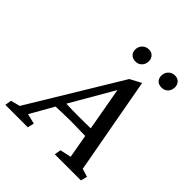

<svg xmlns="http://www.w3.org/2000/svg" viewBox="-242 -876 1011 1011"><g transform="rotate(45 263.5 -370.5)"><path d="M282.2 -645.5Q261.2 -645.5 248.8 -657.5Q236.3 -669.4 236.3 -689.5Q236.3 -711.4 251 -726.3Q265.6 -741.2 288.1 -741.2Q307.6 -741.2 319.3 -728.5Q331.1 -715.8 331.1 -697.3Q331.1 -674.8 317.4 -660.2Q303.7 -645.5 282.2 -645.5ZM475.6 -645.5Q455.1 -645.5 442.9 -657.5Q430.7 -669.4 430.7 -689.5Q430.7 -711.4 445.1 -726.3Q459.5 -741.2 481.4 -741.2Q501.5 -741.2 513.4 -728.8Q525.4 -716.3 525.4 -697.3Q525.4 -674.3 511.5 -659.9Q497.6 -645.5 475.6 -645.5ZM-41 0 -35.2 -36.1 16.6 -49.8 324.2 -557.6 386.7 -590.8 485.4 -49.8 531.2 -36.1 521.5 0H327.1L333 -36.1L395.5 -49.8L372.1 -181.6Q295.9 -183.6 264.6 -183.6Q244.6 -183.6 204.3 -182.4Q164.1 -181.2 152.3 -180.7L78.1 -49.8L134.8 -36.1L126 0ZM274.4 -229.5Q293.9 -229.5 324 -230Q354 -230.5 364.3 -230.5L321.3 -472.7L181.6 -231.4Q230.5 -229.5 274.4 -229.5Z"/></g></svg>

Font: Crimson Pro
Style: Italic
Weight: 400
Italic angle: -12°
Designer: Jacques Le Bailly
Foundry: Baron von Fonthausen
Version: Version 1.003